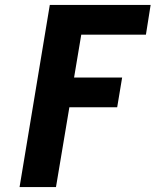

<svg xmlns="http://www.w3.org/2000/svg" viewBox="-20 -755 640 775"><path d="M59 0 181 -735H588L569 -615H308L279 -442H473L453 -322H260L206 0Z"/></svg>

Font: Iosevka SS04 Heavy Extended
Style: Italic
Weight: 900
Width: 7
Italic angle: -9°
Monospace: yes
Designer: Belleve Invis
Foundry: Belleve Invis
Version: Version 19.0.0; ttfautohint (v1.8.4)